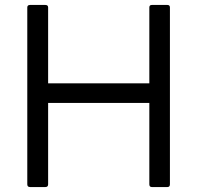

<svg xmlns="http://www.w3.org/2000/svg" viewBox="-20 -754 795 774"><path d="M101 0Q90 0 90 -11V-724Q90 -734 101 -734H163Q174 -734 174 -724V-418H582V-724Q582 -734 592 -734H655Q665 -734 665 -724V-11Q665 0 655 0H592Q582 0 582 -11V-339H174V-11Q174 0 163 0Z"/></svg>

Font: LINE Seed Sans App
Style: Regular
Weight: 400
Designer: LINE VX Design & Dalton Maag Ltd & Sandoll Inc
Foundry: Dalton Maag Ltd
Version: Version 1.003